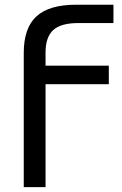

<svg xmlns="http://www.w3.org/2000/svg" viewBox="-20 -558 513 809"><path d="M80.1 230.5V-335Q80.1 -440.4 133.8 -489.3Q187.5 -538.1 299.8 -538.1H458V-460.9H310.5Q236.3 -460.9 204.1 -431.2Q171.9 -401.4 171.9 -336.9V-281.2H438.5V-203.1H171.9V230.5Z"/></svg>

Font: Gothic A1 Medium
Style: Regular
Weight: 500
Designer: HanYang I&C Co.,Ltd.
Foundry: HanYang I&C Co.,Ltd.
Version: Version 2.50